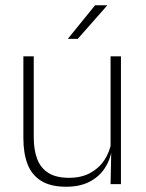

<svg xmlns="http://www.w3.org/2000/svg" viewBox="-20 -701 556 731"><path d="M69 -486.5H108.5V-178.5Q108.5 -130.5 121.5 -96Q134.5 -61.5 164 -42.8Q193.5 -24 243 -24Q289 -24 322.8 -42Q356.5 -60 377.2 -91.2Q398 -122.5 404.5 -162.5L415.5 -130.5H405.5Q400 -93 379 -60.8Q358 -28.5 321.2 -9.2Q284.5 10 232 10Q173 10 137 -12.2Q101 -34.5 85 -75.8Q69 -117 69 -175ZM401 -486.5H440.5V0H401L403.5 -123.5L401 -125.5ZM239 -554 342 -681H388V-680L276 -553H239Z"/></svg>

Font: Anek Devanagari ExtraLight
Style: Regular
Weight: 250
Designer: Kailash Malviya (Devanagari) & Yesha Goshar (Latin)
Foundry: Ek Type
Version: Version 1.003